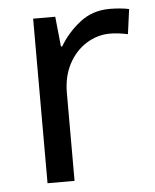

<svg xmlns="http://www.w3.org/2000/svg" viewBox="-45 -585 502 623"><g transform="rotate(-5 206.5 -273.0)"><path d="M335 -546Q350 -546 367.5 -544.5Q385 -543 398 -540L387 -459Q374 -462 358.5 -464Q343 -466 329 -466Q288 -466 252 -443.5Q216 -421 194.5 -380.5Q173 -340 173 -286V0H85V-536H157L167 -438H171Q197 -482 238 -514Q279 -546 335 -546Z"/></g></svg>

Font: Noto Sans Myanmar UI
Style: Regular
Weight: 400
Designer: Monotype Design Team
Foundry: Monotype Imaging Inc.
Version: Version 2.103; ttfautohint (v1.8.4.7-5d5b)